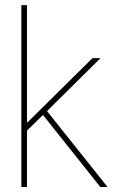

<svg xmlns="http://www.w3.org/2000/svg" viewBox="-20 -748 454 768"><path d="M65.4 0H87.9V-225.6L151.9 -288.1L381.3 0H410.2L168 -303.7L382.3 -515.6H350.1L90.8 -259.3H87.9V-727.5H65.4Z"/></svg>

Font: Raveo Display Display Thin
Style: Regular
Weight: 100
Designer: Jakub Foglar, Rasmus Andersson (Inter)
Foundry: Jakubfoglar.com
Version: Version 1.100;Glyphs 3.2.3 (3260)